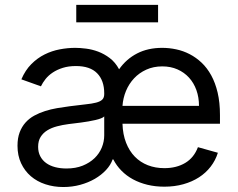

<svg xmlns="http://www.w3.org/2000/svg" viewBox="-20 -747 965 780"><path d="M647.7 11.4Q610.8 11.4 578.7 3.6Q546.5 -4.3 520.1 -18.6Q493.6 -33 473.4 -53.6Q453.1 -74.2 440.3 -99.4H437.5Q429.7 -76.7 410.7 -56.3Q391.7 -35.9 365.1 -20.4Q338.4 -5 305.8 3.9Q273.1 12.8 237.2 12.8Q198.5 12.8 164.4 1.6Q130.3 -9.6 105.3 -31.1Q80.3 -52.6 65.7 -83.8Q51.1 -115.1 51.1 -154.8Q51.1 -186.1 59.8 -209.2Q68.5 -232.2 83.6 -249.1Q98.7 -266 119.1 -277.2Q139.6 -288.4 163 -295.8Q186.4 -303.3 212 -307.7Q237.6 -312.1 262.8 -315.3Q300.1 -320.3 326.7 -323Q353.3 -325.6 370.4 -330.1Q387.4 -334.5 395.4 -342.3Q403.4 -350.1 403.4 -365.1V-367.9Q403.4 -420.1 374.6 -449.4Q345.9 -478.7 288.4 -478.7Q258.5 -478.7 235.3 -471.4Q212 -464.1 194.4 -452.4Q176.8 -440.7 165.1 -426Q153.4 -411.2 146.3 -396.3L66.8 -424.7Q82.7 -462 107.4 -486.7Q132.1 -511.4 161.4 -525.9Q190.7 -540.5 222.7 -546.5Q254.6 -552.6 285.5 -552.6Q305 -552.6 329.5 -549.5Q354 -546.5 378.7 -537.3Q403.4 -528.1 426 -511Q448.5 -494 463.8 -465.6Q492.9 -507.1 536.8 -529.8Q580.6 -552.6 639.2 -552.6Q667.6 -552.6 696 -546.5Q724.4 -540.5 750.5 -527Q776.6 -513.5 799 -492.4Q821.4 -471.2 838.1 -440.9Q854.8 -410.5 864.2 -370.6Q873.6 -330.6 873.6 -279.8V-244.3H477.6Q479 -200.6 492.2 -167.1Q505.3 -133.5 527.7 -110.6Q550.1 -87.7 580.6 -75.8Q611.2 -63.9 647.7 -63.9Q697.1 -63.9 732.6 -85.2Q768.1 -106.5 784.1 -149.1L865.1 -126.4Q855.5 -95.5 835.9 -70.1Q816.4 -44.7 788.4 -26.6Q760.3 -8.5 724.8 1.4Q689.3 11.4 647.7 11.4ZM250 -62.5Q287.3 -62.5 315.9 -74Q344.5 -85.6 364 -104.4Q383.5 -123.2 393.5 -147.5Q403.4 -171.9 403.4 -197.4V-274.1Q399.9 -269.9 390.3 -266.2Q380.7 -262.4 367.5 -259.4Q354.4 -256.4 339 -253.7Q323.5 -251.1 308.6 -249.1Q293.7 -247.2 280.5 -245.6Q267.4 -244 258.5 -242.9Q234 -239.7 211.6 -233.8Q189.3 -228 172.2 -217.5Q155.2 -207 145.1 -190.9Q134.9 -174.7 134.9 -150.6Q134.9 -128.9 143.5 -112.4Q152 -95.9 167.4 -84.7Q182.9 -73.5 204 -68Q225.1 -62.5 250 -62.5ZM788.4 -316.8Q788.4 -351.6 777.9 -380.9Q767.4 -410.2 747.9 -431.6Q728.3 -453.1 700.8 -465.2Q673.3 -477.3 639.2 -477.3Q603.3 -477.3 574.4 -464.1Q545.5 -451 524.7 -428.8Q503.9 -406.6 491.8 -377.5Q479.8 -348.4 477.6 -316.8ZM622.2 -656.2H289.8V-727.3H622.2Z"/></svg>

Font: Interop
Style: Regular
Weight: 400
Designer: Rasmus Andersson, Google, Jang Haemin
Foundry: jhaemin
Version: Version 1.008